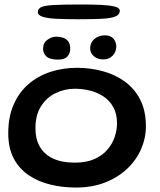

<svg xmlns="http://www.w3.org/2000/svg" viewBox="-20 -804 710 850"><path d="M315.7 26.3Q257.2 26.3 203.5 13.3Q149.8 0.4 107.7 -27.9Q65.5 -56.2 41 -102.1Q16.5 -148 16.5 -214Q16.5 -286.5 40.3 -340.8Q64.1 -395.1 106 -431.4Q147.9 -467.7 203.2 -485.8Q258.6 -503.8 321.5 -503.8Q378.6 -503.8 433 -489.4Q487.3 -475.1 530.9 -444.1Q574.5 -413.2 600.2 -363.9Q625.9 -314.6 625.9 -244.9Q625.9 -192.7 604.7 -144.1Q583.6 -95.4 543.3 -57.2Q503 -18.9 445.7 3.7Q388.4 26.3 315.7 26.3ZM311.1 -83.9Q361.9 -83.9 397.5 -99.6Q433.1 -115.3 455.2 -141.1Q477.4 -166.9 487.7 -197.5Q498 -228.1 498 -258.1Q498 -300 481.8 -329.2Q465.7 -358.4 438.8 -376.5Q411.9 -394.6 378.9 -402.8Q345.9 -411.1 311.6 -411.1Q266.6 -411.1 226.6 -391.9Q186.6 -372.7 161.7 -333.9Q136.9 -295.1 136.9 -235.9Q136.9 -187.9 156.8 -153.8Q176.7 -119.7 215.5 -101.8Q254.3 -83.9 311.1 -83.9ZM236.8 -540.1Q200.8 -540.1 185.7 -553.8Q170.6 -567.6 170.6 -588.6Q170.6 -613.8 189.7 -627.7Q208.8 -641.6 228.9 -641.6Q245.1 -641.6 259.3 -636.9Q273.6 -632.2 282.2 -620.7Q290.9 -609.2 290.9 -588.3Q290.9 -568.1 278.6 -554.1Q266.2 -540.1 236.8 -540.1ZM437.5 -540.9Q412.1 -540.9 395.6 -555Q379.1 -569.1 379.1 -590.1Q379.1 -615.4 398 -631.5Q416.9 -647.6 444.4 -647.6Q469.8 -647.6 482.3 -632.7Q494.8 -617.7 494.8 -598.5Q494.8 -574.8 479 -557.9Q463.2 -540.9 437.5 -540.9ZM327.1 -718.8Q274.1 -718.8 233.7 -720.6Q193.2 -722.4 170.4 -729.2Q147.6 -735.9 147.6 -751Q147.6 -765.3 162.3 -772.4Q177.1 -779.6 218.2 -781.8Q259.2 -784.1 338.5 -784.1Q391.4 -784.1 429.9 -782.2Q468.4 -780.2 489.3 -774.5Q510.3 -768.8 510.3 -756.7Q510.3 -738.8 490.2 -730.8Q470 -722.7 429.5 -720.8Q389 -718.8 327.1 -718.8Z"/></svg>

Font: Gluten Thin
Style: Regular
Weight: 100
Designer: Tyler Finck
Foundry: Etcetera Type Company
Version: Version 1.300